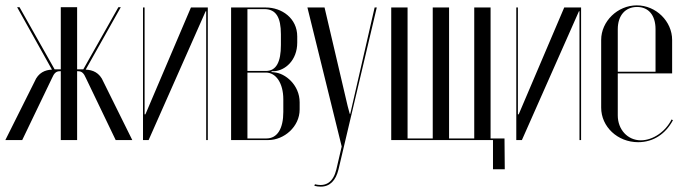

<svg xmlns="http://www.w3.org/2000/svg" viewBox="-25 -523 2565 717"><path d="M407 0H469L361 -218C347 -252 321 -262 295 -263L426 -496H417L286 -264H263V-496H202V-264H179L48 -496H39L169 -263C144 -262 118 -252 104 -218L-5 0H58L169 -231C177 -250 185 -257 198 -257H202V0H263V-257H267C280 -257 288 -250 296 -231Z M688 -495 518 -96H515V-495H509V0H530L743 -481H745V0H751V-495Z M1085 -387C1085 -455 1027 -495 968 -495H838V0H977C1036 0 1094 -50 1094 -114V-141C1094 -205 1041 -250 998 -253L989 -254V-257H998C1039 -259 1085 -297 1085 -364ZM899 -258V-489H962C1006 -489 1024 -458 1024 -395V-355C1024 -292 1007 -258 968 -258ZM1033 -105C1033 -43 1011 -6 970 -6H899V-252H968C1006 -252 1033 -212 1033 -152Z M1123 -495 1251 24 1231 110C1220 155 1194 176 1151 165L1149 171C1157 173 1165 174 1173 174C1207 174 1229 151 1239 110L1382 -495H1374L1283 -98H1281L1273 -128L1187 -495Z M1436 0H1816V109H1860L1859 -6H1807V-495H1746V-6H1652V-495H1591V-6H1497V-495H1436Z M2082 -495 1912 -96H1909V-495H1903V0H1924L2137 -481H2139V0H2145V-495Z M2220 -374V-121C2220 -50 2281 8 2358 8C2414 8 2460 -22 2488 -74L2483 -77C2460 -31 2413 1 2368 1C2319 1 2282 -39 2282 -92V-249H2485V-374C2485 -443 2425 -503 2353 -503C2281 -503 2220 -443 2220 -374ZM2282 -255V-414C2282 -465 2310 -497 2354 -497C2397 -497 2423 -466 2423 -414V-255Z"/></svg>

Font: Moniqa Display
Style: Regular
Weight: 400
Designer: Rajesh Rajput
Foundry: Rajesh Rajput
Version: Version 1.000